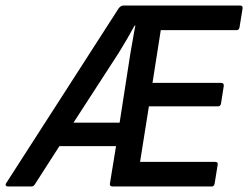

<svg xmlns="http://www.w3.org/2000/svg" viewBox="-50 -675 898 695"><path d="M-21 0Q-27 0 -29 -3.5Q-31 -7 -27 -13L379 -644Q387 -655 397 -655H818Q824 -655 826.5 -652.5Q829 -650 828 -644L817 -576Q815 -566 807 -566H532L502 -375H750Q761 -375 760 -364L750 -300Q748 -290 739 -290H489L457 -89H728Q740 -89 738 -79L727 -11Q725 0 717 0H358Q346 0 348 -11L370 -146H165L77 -9Q72 0 64 0ZM216 -231H383L422 -482Q427 -508 431 -533Q435 -558 440 -582H437Q424 -558 410 -534Q396 -510 380 -484Z"/></svg>

Font: Sofia Sans SemiBold
Style: Italic
Weight: 600
Italic angle: -9°
Designer: Botio Nikoltchev, Ani Petrova
Foundry: lettersoup
Version: Version 4.100-B